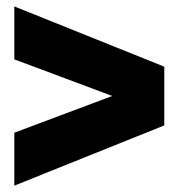

<svg xmlns="http://www.w3.org/2000/svg" viewBox="-20 -629 560 602"><path d="M24.9 -46.9V-212.9L332 -328.1L24.9 -442.9V-608.9L495.1 -419.9V-235.8Z"/></svg>

Font: Trueno UltraBlack
Style: Regular
Weight: 950
Designer: Julieta Ulanovsky
Foundry: Julieta Ulanovsky
Version: Version 3.001b | FøM Fix